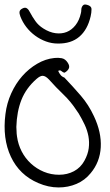

<svg xmlns="http://www.w3.org/2000/svg" viewBox="-20 -823 481 843"><path d="M3.9 -322.3Q9.8 -370.1 29.3 -413.1Q48.8 -456.1 77.6 -488.8Q106.4 -521.5 143.1 -543Q179.7 -564.5 218.8 -568.4Q235.4 -570.3 251 -567.4Q266.6 -564.5 277.3 -547.9Q287.1 -533.2 282.2 -522.5Q277.3 -511.7 263.7 -503.9Q255.9 -504.9 250 -510.7Q244.1 -516.6 235.4 -511.7Q240.2 -501 246.1 -493.7Q252 -486.3 262.7 -482.4Q299.8 -443.4 334.5 -403.3Q369.1 -363.3 392.6 -312.5Q425.8 -242.2 422.4 -176.8Q418.9 -111.3 377.9 -62.5Q352.5 -31.2 315.9 -15.6Q279.3 0 237.3 0Q192.4 0 147.5 -19.5Q65.4 -54.7 27.8 -134.8Q-9.8 -214.8 3.9 -322.3ZM54.7 -223.6Q59.6 -188.5 75.2 -158.2Q90.8 -127.9 115.7 -105Q140.6 -82 172.4 -68.8Q204.1 -55.7 239.3 -55.7Q275.4 -55.7 304.7 -71.3Q334 -86.9 350.6 -117.2Q366.2 -145.5 369.6 -172.4Q373 -199.2 368.2 -225.1Q363.3 -251 351.6 -275.9Q339.8 -300.8 325.2 -325.2Q323.2 -328.1 320.8 -331.5Q318.4 -335 316.4 -337.9Q291 -377 258.3 -408.2Q225.6 -439.5 195.3 -473.6Q179.7 -490.2 167 -490.2Q156.2 -490.2 140.6 -476.6Q94.7 -436.5 74.2 -384.8Q53.7 -333 51.8 -265.6Q52.7 -258.8 52.7 -247.6Q52.7 -236.3 54.7 -223.6ZM233.4 -631.8Q207 -631.8 181.6 -641.1Q156.2 -650.4 134.3 -666.5Q112.3 -682.6 95.7 -704.1Q79.1 -725.6 69.3 -751Q64.5 -763.7 65.9 -772Q67.4 -780.3 79.1 -786.1Q90.8 -792 98.6 -786.1Q106.4 -780.3 111.3 -769.5Q122.1 -749 135.3 -730.5Q148.4 -711.9 169.9 -698.2Q197.3 -680.7 224.1 -677.2Q251 -673.8 272.9 -682.6Q294.9 -691.4 311.5 -712.4Q328.1 -733.4 335 -764.6Q336.9 -771.5 336.9 -778.8Q336.9 -786.1 339.4 -792Q341.8 -797.9 346.7 -801.3Q351.6 -804.7 362.3 -801.8Q381.8 -796.9 381.8 -782.2Q381.8 -767.6 377.9 -751Q364.3 -692.4 328.1 -661.6Q292 -630.9 233.4 -631.8Z"/></svg>

Font: Scriphy
Style: Regular
Weight: 400
Designer: Ala M. Lockhart
Foundry: Ala M. Lockhart
Version: Version 1.0 2021